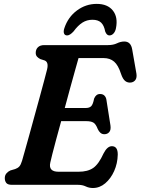

<svg xmlns="http://www.w3.org/2000/svg" viewBox="-20 -926 704 962"><path d="M370 0H39.5Q18.5 0 11.2 -9.8Q4 -19.5 4 -33.5Q4 -47.5 12.2 -57.2Q20.5 -67 32 -72L56 -79Q69 -83.5 76.8 -92Q84.5 -100.5 90.5 -120.5Q94.5 -135 104 -168.2Q113.5 -201.5 126 -246.8Q138.5 -292 152 -341.5Q165.5 -391 178.5 -437.8Q191.5 -484.5 201.2 -521.8Q211 -559 216 -578.5Q224.5 -614.5 204 -623L182 -630Q172 -635 165.5 -642.2Q159 -649.5 159 -661Q159 -678.5 170 -689.2Q181 -700 201.5 -700H520.5Q547.5 -700 566 -709Q584.5 -718 603 -718Q636 -718 642.5 -677.5L663.5 -557.5Q666.5 -537.5 659 -526.2Q651.5 -515 636.5 -512.5Q620 -510.5 607.8 -519.8Q595.5 -529 586.5 -555.5Q572.5 -599.5 551.8 -617.2Q531 -635 499.5 -635H373.5Q367.5 -614.5 356.8 -575.8Q346 -537 332.2 -487.2Q318.5 -437.5 304.5 -385H411Q428 -385 437 -394Q446 -403 451.5 -432Q461 -455 481 -455Q496 -455 504 -446.2Q512 -437.5 513.5 -424L533.5 -297Q536.5 -274.5 527.2 -264Q518 -253.5 503 -253.5Q491 -253.5 483 -260.8Q475 -268 470 -279Q460 -305 447.5 -312Q435 -319 412 -319H286.5Q273 -270.5 261.5 -227.5Q250 -184.5 242.2 -154Q234.5 -123.5 232 -111.5Q221.5 -65.5 273.5 -65.5H373.5Q419.5 -65.5 447 -84.5Q474.5 -103.5 499 -157.5Q517.5 -193.5 540.5 -193.5Q570.5 -193.5 570 -151Q569 -107 552 -69Q535 -31 507.2 -7.5Q479.5 16 445.5 16Q426 16 409.5 8Q393 0 370 0ZM443 -827Q415.5 -827 393 -812.8Q370.5 -798.5 348.5 -768.5Q330 -748.5 316.5 -748.5Q304.5 -748.5 300.8 -758.5Q297 -768.5 302.5 -785Q321 -840.5 365.5 -873.5Q410 -906.5 464.5 -906.5Q519 -906.5 545.5 -873.2Q572 -840 561 -784.5Q558 -768.5 549 -758.5Q540 -748.5 528 -748.5Q514.5 -748.5 507 -768.5Q501.5 -798.5 486.5 -812.8Q471.5 -827 443 -827Z"/></svg>

Font: Fraunces 72pt SuperSoft SemiBold
Style: Italic
Weight: 600
Italic angle: -16°
Version: Version 1.000;[b76b70a41]